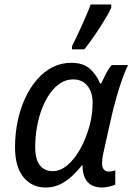

<svg xmlns="http://www.w3.org/2000/svg" viewBox="-20 -826 591 856"><path d="M183 10Q123 10 85 -35.5Q47 -81 47 -170Q47 -231 59 -287Q71 -343 93 -390Q115 -437 145.5 -472Q176 -507 214.5 -526.5Q253 -546 297 -546Q351 -546 381 -519Q411 -492 426 -454H431Q439 -471 451.5 -495.5Q464 -520 478 -536H551Q540 -515 526.5 -477.5Q513 -440 500 -395Q487 -350 477 -306L442 -149Q438 -133 436.5 -119Q435 -105 435 -96Q435 -80 443 -70.5Q451 -61 464 -61Q470 -61 478.5 -62.5Q487 -64 494 -67V-3Q486 1 468.5 5.5Q451 10 434 10Q407 10 387.5 -1Q368 -12 358 -34Q348 -56 348 -89H345Q324 -62 299.5 -39.5Q275 -17 246.5 -3.5Q218 10 183 10ZM215 -63Q249 -63 280.5 -89.5Q312 -116 337.5 -161.5Q363 -207 379 -264Q387 -294 390 -320Q393 -346 393 -367Q393 -414 370 -443Q347 -472 306 -472Q276 -472 250.5 -456Q225 -440 204 -411Q183 -382 168 -343.5Q153 -305 145 -261Q137 -217 137 -170Q137 -116 157.5 -89.5Q178 -63 215 -63ZM301 -620Q310 -638 321.5 -662Q333 -686 344.5 -711.5Q356 -737 366.5 -761.5Q377 -786 384 -806H476V-792Q470 -777 456.5 -754Q443 -731 426 -704.5Q409 -678 390.5 -652Q372 -626 356 -606H301Z"/></svg>

Font: Noto Sans Display
Style: Italic
Weight: 400
Italic angle: -12°
Designer: Monotype Design Team
Foundry: Monotype Imaging Inc.
Version: Version 2.003